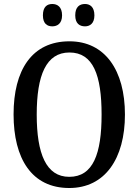

<svg xmlns="http://www.w3.org/2000/svg" viewBox="-20 -932 694 962"><path d="M406 -800C430 -800 453 -814 453 -855C453 -898 430 -912 406 -912C379 -912 357 -898 357 -855C357 -814 379 -800 406 -800ZM242 -800C267 -800 291 -814 291 -855C291 -898 267 -912 242 -912C216 -912 195 -898 195 -855C195 -814 216 -800 242 -800ZM327 10C506 10 606 -137 606 -358C606 -580 506 -725 328 -725C139 -725 48 -580 48 -359C48 -137 139 10 327 10ZM327 -46C211 -46 164 -162 164 -358C164 -555 211 -669 328 -669C447 -669 489 -555 489 -358C489 -162 447 -46 327 -46Z"/></svg>

Font: Noto Serif Ethiopic Condensed Medium
Style: Regular
Weight: 500
Width: 3
Designer: Monotype Design Team
Foundry: Monotype Imaging Inc.
Version: Version 2.102